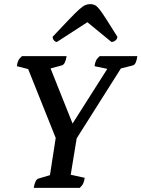

<svg xmlns="http://www.w3.org/2000/svg" viewBox="-20 -914 688 934"><path d="M144 0Q151 -40 166 -45L223 -62L251 -243L117 -578L62 -592Q64 -608 69 -619Q74 -630 87 -641H304Q298 -601 281 -596L226 -581L333 -313L502 -579L440 -592Q442 -608 447 -619Q452 -630 465 -641H648Q643 -601 627 -596L568 -581L353 -241L324 -64L392 -49Q390 -33 385 -22Q380 -11 368 0ZM419 -894Q432 -894 442 -889Q452 -884 464.5 -868Q477 -852 497.5 -820Q518 -788 551 -735Q551 -725 542 -717.5Q533 -710 522 -710L405 -806L257 -710Q249 -710 242.5 -717.5Q236 -725 236 -735Q286 -788 316.5 -820Q347 -852 365 -868Q383 -884 394.5 -889Q406 -894 419 -894Z"/></svg>

Font: Petrona SemiBold
Style: Italic
Weight: 600
Italic angle: -9°
Designer: Ringo R. Seeber
Foundry: Ringo R. Seeber
Version: Version 2.001; ttfautohint (v1.8.3)